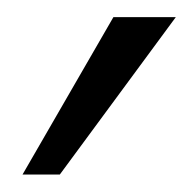

<svg xmlns="http://www.w3.org/2000/svg" viewBox="-20 -770 225 224"><path d="M6.3 -566.4 112.3 -750H185.1L49.8 -566.4Z"/></svg>

Font: Now Alt Light
Style: Regular
Weight: 300
Designer: Alfredo Marco Pradil
Foundry: Alfredo Marco Pradil
Version: Version 1.002;PS 001.002;hotconv 1.0.88;makeotf.lib2.5.64775